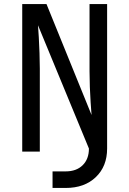

<svg xmlns="http://www.w3.org/2000/svg" viewBox="-20 -750 640 950"><path d="M240 180V98H305Q358 98 389 67.5Q420 37 420 -15L168 -625Q170 -601 172 -564.5Q174 -528 175.5 -487.5Q177 -447 177 -410V0H90V-730H210L433 -181Q431 -206 428.5 -242.5Q426 -279 424.5 -320Q423 -361 423 -397V-730H510V-15Q510 73 454 126.5Q398 180 305 180Z"/></svg>

Font: JetBrainsMono NFM
Style: Regular
Weight: 400
Monospace: yes
Designer: Philipp Nurullin, Konstantin Bulenkov
Foundry: JetBrains
Version: Version 2.304; ttfautohint (v1.8.4.7-5d5b);Nerd Fonts 3.3.0